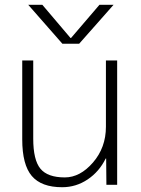

<svg xmlns="http://www.w3.org/2000/svg" viewBox="-20 -773 588 803"><path d="M277 -614 396 -753H455L311 -590H241L98 -753H157L275 -614ZM119 -520V-193Q119 -104 149 -67.5Q179 -31 251 -31Q315 -31 369 -93.5Q423 -156 423 -243V-520H470V0H425L424 -110H422Q395 -55 346.5 -22.5Q298 10 240 10Q153 10 113 -37Q73 -84 73 -190V-520Z"/></svg>

Font: M PLUS 1p Light
Style: Regular
Weight: 300
Version: Version 1.061